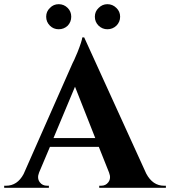

<svg xmlns="http://www.w3.org/2000/svg" viewBox="-49 -899 814 919"><path d="M190 -776Q172 -794 172 -819Q172 -844 190 -861Q207 -879 232 -879Q257 -879 275 -861Q292 -844 292 -819Q292 -794 275 -776Q257 -759 232 -759Q207 -759 190 -776ZM423 -776Q405 -794 405 -819Q405 -844 423 -861Q441 -879 465 -879Q490 -879 508 -861Q526 -844 526 -819Q526 -794 508 -776Q490 -759 465 -759Q441 -759 423 -776ZM651 -68Q682 -10 736 -10H745V0H426V-10H435Q457 -10 469 -26Q484 -45 473 -73L424 -196H190L138 -73Q127 -45 142 -26Q154 -10 177 -10H185V0H-29V-10H-20Q34 -10 64 -66L295 -589Q297 -593 299 -598Q303 -605 306 -612Q315 -632 322 -649Q343 -702 345 -720H354ZM407 -238 310 -484 207 -238Z"/></svg>

Font: Cinzel Bold(RUS BY LYAJKA)
Style: Regular
Weight: 700
Designer: Natanael Gama
Version: Version 1.001;PS 001.001;hotconv 1.0.56;makeotf.lib2.0.21325